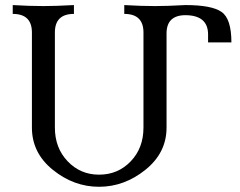

<svg xmlns="http://www.w3.org/2000/svg" viewBox="-20 -713 930 743"><path d="M363.3 9.8Q265.6 9.8 184.6 -55.7Q103.5 -121.1 103.5 -219.2V-587.4Q103.5 -659.2 29.3 -659.2V-693.4Q93.8 -689.5 148.4 -689.5Q195.3 -689.5 266.1 -693.4V-659.2Q192.4 -659.2 192.4 -587.4V-219.2Q192.4 -140.6 241.7 -88.9Q291 -37.1 363.3 -37.1Q436.5 -37.1 485.8 -88.6Q535.2 -140.1 535.2 -219.2V-587.4Q535.2 -659.2 460.9 -659.2V-693.4Q525.4 -689.5 580.1 -689.5Q626.5 -689.5 697.8 -693.4Q799.8 -693.4 837.6 -666.7Q875.5 -640.1 875.5 -548.8H785.2V-579.6Q785.2 -653.8 697.3 -654.3Q624.5 -653.8 624.5 -583.5V-219.2Q624.5 -121.6 542.7 -55.9Q460.9 9.8 363.3 9.8Z"/></svg>

Font: Kelvinch
Style: Regular
Weight: 400
Designer: Paul James MIller
Foundry: High-Logic / Made with FontCreator
Version: Version 3.30 September 23, 2016